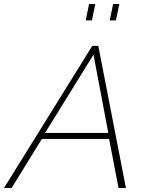

<svg xmlns="http://www.w3.org/2000/svg" viewBox="-61 -939 729 959"><path d="M367 -837 384 -919H415L398 -837ZM487 -837 504 -919H535L518 -837ZM400 -710H430L568 0H531L484 -245H148L-3 0H-41ZM480 -275 406 -666 164 -275Z"/></svg>

Font: Raleway-v4020 ExtraLight
Style: Italic
Weight: 275
Italic angle: -12°
Designer: Matt McInerney, Pablo Impallari, Rodrigo Fuenzalida
Foundry: Matt McInerney, Pablo Impallari, Rodrigo Fuenzalida
Version: Version 4.020;PS 004.020;hotconv 1.0.88;makeotf.lib2.5.64775